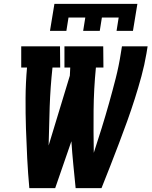

<svg xmlns="http://www.w3.org/2000/svg" viewBox="-20 -975 790 995"><path d="M239 -815 262 -955H692L669 -815H584L595 -884H508L497 -815H411L422 -884H335L324 -815ZM132 0Q125 -77 121 -154.5Q117 -232 114.5 -310Q112 -388 112.5 -467Q113 -546 120 -625H90V-735H291L292 -625H252Q241 -523 237.5 -422Q234 -321 232 -221L342 -583Q343 -594 343 -604Q343 -614 344 -625H314V-735H515L516 -625H477Q466 -513 465 -403Q464 -293 466 -183Q487 -247 507 -311.5Q527 -376 545 -440Q563 -504 579.5 -568.5Q596 -633 606 -698L612 -735H745L739 -698Q729 -639 713 -580Q697 -521 678.5 -463Q660 -405 639 -346.5Q618 -288 596 -230.5Q574 -173 551.5 -115Q529 -57 506 0H372Q366 -60 360 -121Q354 -182 350 -243L266 0Z"/></svg>

Font: Iosevka Etoile Extrabold
Style: Italic
Weight: 800
Italic angle: -9°
Designer: Belleve Invis
Foundry: Belleve Invis
Version: Version 22.1.2; ttfautohint (v1.8.4)